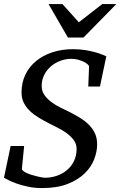

<svg xmlns="http://www.w3.org/2000/svg" viewBox="-25 -936 609 972"><path d="M481 -498H421.9L425.8 -599.1Q425.8 -604 418.5 -610.6Q411.1 -617.2 398.7 -623.3Q386.2 -629.4 370.1 -633.8Q354 -638.2 335.9 -638.2Q307.1 -638.2 280 -627.9Q252.9 -617.7 231.9 -599.4Q210.9 -581.1 198.5 -555.9Q186 -530.8 186 -501Q186 -474.1 200.7 -453.9Q215.3 -433.6 236.8 -418Q258.3 -402.3 282.7 -390.6Q307.1 -378.9 327.1 -369.1Q353.5 -355.5 378.7 -340.3Q403.8 -325.2 423.3 -306.2Q442.9 -287.1 454.8 -262.5Q466.8 -237.8 466.8 -205.1Q466.8 -168.9 451.9 -129.9Q437 -90.8 403.8 -58.3Q370.6 -25.9 317.6 -4.9Q264.6 16.1 188 16.1Q149.4 16.1 116.5 9Q83.5 2 58.3 -7.1Q33.2 -16.1 16.8 -24.7Q0.5 -33.2 -4.9 -36.1L28.8 -196.8H97.2L85.9 -82Q85.4 -76.2 92.8 -70.3Q100.1 -64.5 111.8 -59.3Q123.5 -54.2 137.7 -50Q151.9 -45.9 164.8 -42.7Q177.7 -39.6 187.7 -37.8Q197.8 -36.1 201.2 -36.1Q233.4 -36.1 262.7 -46.1Q292 -56.2 314.2 -75Q336.4 -93.8 349.6 -120.8Q362.8 -147.9 362.8 -182.1Q362.8 -207.5 347.9 -227.3Q333 -247.1 311.3 -262.7Q289.6 -278.3 265.1 -290.3Q240.7 -302.2 222.2 -312Q195.8 -325.7 170.9 -340.6Q146 -355.5 126.7 -373.8Q107.4 -392.1 95.7 -415Q84 -438 84 -467.8Q84 -517.6 103.5 -558.1Q123 -598.6 158 -627.2Q192.9 -655.8 240.5 -671.4Q288.1 -687 344.2 -687Q377.9 -687 406.7 -682.4Q435.5 -677.7 457.5 -671.4Q479.5 -665 493.9 -659.2Q508.3 -653.3 513.2 -650.9ZM397.9 -746.1H318.8L220.7 -915.5H291L374 -823.2L492.7 -915.5H564Z"/></svg>

Font: Charis SIL
Style: Italic
Weight: 400
Italic angle: -11°
Foundry: SIL International
Version: Version 4.112